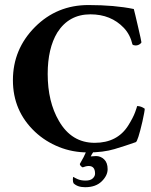

<svg xmlns="http://www.w3.org/2000/svg" viewBox="-20 -607 609 773"><path d="M301.3 53.3Q318.7 24 328 1.3H357.3Q356 5.3 353.3 8.7Q350.7 12 345.3 22.7L366.7 21.3Q385.3 21.3 399.3 34.7Q413.3 48 413.3 74Q413.3 100 389.3 123.3Q365.3 146.7 322.7 146.7Q292 146.7 276 130.7Q273.3 125.3 273.3 115.3Q273.3 105.3 276 105.3Q278.7 108 292 114Q305.3 120 324.7 120Q344 120 353.3 111.3Q362.7 102.7 362.7 92Q362.7 61.3 337.3 61.3Q326.7 61.3 313.3 66.7Q310.7 66.7 306 62Q301.3 57.3 301.3 53.3ZM532 -180Q548 -180 562.7 -169.3Q562.7 -160 553.3 -117.3Q534.7 -37.3 526.7 -34.7Q485.3 -20 440.7 -6.7Q396 6.7 334 6.7Q272 6.7 217.3 -15.3Q162.7 -37.3 121.3 -76Q32 -160 32 -284Q32 -409.3 121.3 -498.7Q209.3 -586.7 336 -586.7Q441.3 -586.7 518.7 -570.7Q520 -566.7 524.7 -546.7Q529.3 -526.7 534.7 -504Q549.3 -441.3 549.3 -437.3Q549.3 -433.3 542 -428.7Q534.7 -424 526 -424Q517.3 -424 513.3 -428Q504 -468 478.7 -494.7Q426.7 -549.3 344 -549.3Q257.3 -549.3 210.7 -476Q172 -412 172 -309.3Q172 -197.3 217.3 -120Q268 -32 361.3 -32Q452 -32 496 -101.3Q516 -133.3 524 -155.3Q532 -177.3 532 -180Z"/></svg>

Font: Ramaraja
Style: Regular
Weight: 400
Designer: Appaji Ambarisha Darbha
Foundry: Andhrapradesh Society for Knowledge Networks
Version: Version 1.0.4; ttfautohint (v1.2.25-373a) -l 7 -r 28 -G 50 -